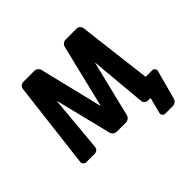

<svg xmlns="http://www.w3.org/2000/svg" viewBox="-198 -1006 1395 1395"><g transform="rotate(-45 500.0 -308.5)"><path d="M764.6 137.7Q752 137.7 743.7 127.4Q735.4 117.2 738.3 104.5L768.6 -13.7Q769.5 -18.6 765.6 -18.6H744.1Q729.5 -18.6 718.3 -28.3Q707 -38.1 706.1 -52.7L667 -482.4Q667 -483.4 666 -483.4Q665 -483.4 665 -482.4L559.6 -51.8Q555.7 -37.1 543.5 -27.8Q531.2 -18.6 516.6 -18.6H423.8Q409.2 -18.6 397 -27.8Q384.8 -37.1 380.9 -51.8L274.4 -482.4Q274.4 -483.4 273.4 -483.4Q272.5 -483.4 272.5 -482.4L233.4 -52.7Q232.4 -43 227.5 -35.2Q222.7 -27.3 213.9 -22.9Q205.1 -18.6 196.3 -18.6H110.4Q96.7 -18.6 87.4 -28.8Q78.1 -39.1 80.1 -52.7L160.2 -720.7Q162.1 -735.4 172.9 -745.1Q183.6 -754.9 199.2 -754.9H310.5Q326.2 -754.9 338.4 -745.6Q350.6 -736.3 353.5 -721.7L471.7 -236.3Q471.7 -235.4 472.2 -235.4Q472.7 -235.4 473.6 -236.3L591.8 -721.7Q595.7 -736.3 607.4 -745.6Q619.1 -754.9 634.8 -754.9H746.1Q760.7 -754.9 771.5 -745.1Q782.2 -735.4 784.2 -720.7L852.5 -156.2Q852.5 -152.3 857.4 -152.3H920.9Q933.6 -152.3 941.4 -141.6Q947.3 -134.8 947.3 -126Q947.3 -123 946.3 -119.1L885.7 104.5Q881.8 119.1 869.6 128.4Q857.4 137.7 842.8 137.7Z"/></g></svg>

Font: Rounded-L Mgen+ 1mn bold
Style: Bold
Weight: 700
Designer: [Source Han Sans]
Ryoko NISHIZUKA  (kana & ideographs); Paul D. Hunt (Latin, Greek & Cyrillic); Wenlong ZHANG  (bopomofo
Version: Version 1.059.20150602